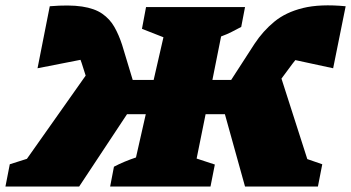

<svg xmlns="http://www.w3.org/2000/svg" viewBox="-67 -686 1291 706"><path d="M224 0H-47L-31 -82L32 -102L248 -408L233 -455Q231 -460 229 -466L71 -435L116 -663Q188 -669 234.5 -662Q281 -655 309 -635.5Q337 -616 353.5 -587Q370 -558 382 -521L421 -392H498L534 -549L455 -580L470 -660H834L820 -587Q801 -577 784.5 -568.5Q768 -560 746 -552L714 -392H783L869 -525Q900 -572 942 -606.5Q984 -641 1047 -656.5Q1110 -672 1204 -663L1158 -435L1019 -465Q1013 -458 1008 -451L968 -397L1063 -101L1118 -82L1102 0H834L760 -266H689L656 -103L723 -81L707 0H338L352 -73Q371 -83 391.5 -91.5Q412 -100 433 -107L469 -266H400Z"/></svg>

Font: Piazzolla SC Black
Style: Italic
Weight: 900
Italic angle: -11.3°
Designer: Juan Pablo del Peral
Foundry: Huerta Tipografica
Version: Version 1.330